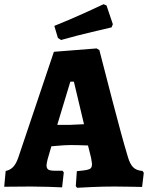

<svg xmlns="http://www.w3.org/2000/svg" viewBox="-28 -885 703 912"><path d="M332 -1 337 -72Q371 -75 385 -78Q399 -81 404 -87Q409 -93 409 -107Q409 -110 405 -134L390 -194Q338 -196 305 -196Q282 -196 238 -192L216 -190L198 -128Q193 -106 193 -100Q193 -85 201.5 -79.5Q210 -74 233 -74H269L275 -66L267 5Q252 4 204.5 2.5Q157 1 118 1L-8 2L-1 -73Q20 -77 34 -91.5Q48 -106 58 -134L228 -639L431 -655L444 -647Q459 -588 505.5 -409Q552 -230 579 -141Q589 -106 604.5 -90.5Q620 -75 649 -73L655 -64L647 3Q633 3 595.5 2Q558 1 517 1Q461 1 407 3.5Q353 6 338 7ZM306 -292Q311 -292 371 -295L323 -497H306L244 -292ZM247 -705 230 -762Q302 -791 373 -823Q444 -855 464 -865L478 -859L508 -770L502 -755Q481 -750 408.5 -733Q336 -716 262 -695Z"/></svg>

Font: Alegreya ExtraBold
Style: Regular
Weight: 800
Designer: Juan Pablo del Peral
Foundry: Huerta Tipografica
Version: Version 2.007; ttfautohint (v1.6)